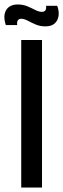

<svg xmlns="http://www.w3.org/2000/svg" viewBox="-33 -839 283 859"><path d="M62 0V-660H155V0ZM170 -721Q146 -721 126.5 -729.5Q107 -738 91 -746.5Q75 -755 62 -755Q51 -755 46.5 -747.5Q42 -740 44 -727H-7Q-16 -754 -12.5 -774.5Q-9 -795 6 -807Q21 -819 46 -819Q70 -819 89 -811Q108 -803 124.5 -794.5Q141 -786 154 -786Q166 -786 170.5 -793.5Q175 -801 173 -813H223Q232 -789 229 -768Q226 -747 211.5 -734Q197 -721 170 -721Z"/></svg>

Font: Bricolage Grotesque 72pt
Style: Regular
Weight: 400
Version: Version 1.001;gftools[0.9.33.dev8+g029e19f]